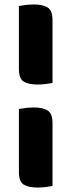

<svg xmlns="http://www.w3.org/2000/svg" viewBox="-20 -703 333 863"><path d="M216 -330Q206 -328 187 -325.5Q168 -323 149 -323Q109 -323 87 -336Q65 -349 65 -393V-676Q75 -678 94 -680.5Q113 -683 132 -683Q172 -683 194 -669.5Q216 -656 216 -612ZM216 133Q206 135 187 137.5Q168 140 149 140Q109 140 87 127Q65 114 65 70V-213Q75 -215 94 -217.5Q113 -220 132 -220Q172 -220 194 -206.5Q216 -193 216 -149Z"/></svg>

Font: Baloo Paaji
Style: Regular
Weight: 400
Designer: Shuchita Grover and Ek Type
Foundry: Ek Type
Version: Version 1.007;PS 1.000;hotconv 1.0.88;makeotf.lib2.5.647800